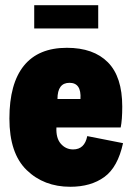

<svg xmlns="http://www.w3.org/2000/svg" viewBox="-20 -705 507 735"><path d="M451 -157Q431 -65 379.5 -27.5Q328 10 249 10Q148 10 82 -54Q16 -118 16 -251Q16 -385 71.5 -453.5Q127 -522 236 -522Q338 -522 393 -466.5Q448 -411 448 -297Q448 -246 442 -217H196Q194 -176 213 -154.5Q232 -133 260 -133Q304 -133 314 -184ZM200 -326H288Q292 -388 246 -388Q200 -388 200 -326ZM111 -685H356V-596H111Z"/></svg>

Font: Decalotype Black
Style: Regular
Weight: 900
Designer: Alfredo Marco Pradil
Foundry: Alfredo Marco Pradil
Version: Version 1.0